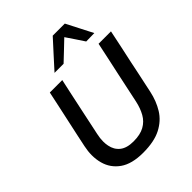

<svg xmlns="http://www.w3.org/2000/svg" viewBox="-265 -1119 1281 1281"><g transform="rotate(-45 376.0 -478.0)"><path d="M331 12Q225.5 12 165.5 -30.2Q105.5 -72.5 86.5 -142.5Q76.5 -179 76.5 -219Q76.5 -256 85 -296Q91 -325 101.2 -372.8Q111.5 -420.5 123 -473.5Q138 -541.5 150 -597.8Q162 -654 174.5 -713H292Q279 -654 267 -597.8Q255 -541.5 240.5 -473.5L202.5 -294Q195 -260 195 -230Q195 -208 199 -188.5Q208 -141.5 242.2 -114.2Q276.5 -87 339.5 -87Q402.5 -87 442.2 -109Q482 -131 504.5 -170.8Q527 -210.5 538.5 -263.5L583 -473Q597.5 -541 610 -597.5Q622 -654 634.5 -713H751.5Q739 -654.5 727.5 -598Q715.5 -541.5 700.5 -473Q691 -428.5 682 -384Q672.5 -339 664.5 -302Q656.5 -265 652 -243Q636.5 -170 601 -112.5Q565.5 -55 500.5 -21.5Q435.5 12 331 12ZM587 -782Q567 -812.5 546 -843.8Q525 -875 504 -906Q471 -875 439.5 -844.5Q407.5 -814 375 -783.5H289.5Q332 -830.5 373 -875.8Q414 -921 456.5 -967.5H570.5Q594 -921 618 -875Q642 -829 665 -783.5Z"/></g></svg>

Font: Heraclito Medium
Style: Italic
Weight: 500
Italic angle: -12°
Designer: Kostas Bartsokas (font) & Cristiano Sobral (main changes)
Foundry: Kostas Bartsokas (font) & Cristiano Sobral (main changes)
Version: Version 1.00;July 8, 2020;FontCreator 13.0.0.2655 64-bit